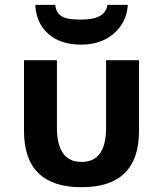

<svg xmlns="http://www.w3.org/2000/svg" viewBox="-20 -762 656 797"><path d="M318.4 15.1Q79.6 15.1 79.6 -218.8V-512.2H216.3V-233.4Q216.3 -89.8 318.4 -89.8Q420.4 -89.8 420.4 -231.4V-512.2H557.1V-218.8Q557.1 15.1 318.4 15.1ZM316.4 -576.7Q231.4 -576.7 180.9 -621.1Q130.4 -665.5 126.5 -741.7H209.5Q211.4 -718.8 222.9 -705.6Q234.4 -692.4 255.1 -686.5Q275.9 -680.7 317.4 -680.7Q418 -680.7 425.8 -741.7H510.7Q504.9 -666.5 451.2 -621.6Q397.5 -576.7 316.4 -576.7Z"/></svg>

Font: Cadman
Style: Bold
Weight: 700
Designer: Paul James MIller
Foundry: High-Logic / Made with FontCreator
Version: Version 2.114;March 28, 2021;FontCreator 13.0.0.2683 64-bit